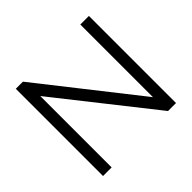

<svg xmlns="http://www.w3.org/2000/svg" viewBox="-166 -907 1105 1105"><g transform="rotate(-45 386.0 -355.0)"><path d="M159 -581V0H89V-710H147L613 -118V-709H683V0H618Z"/></g></svg>

Font: Raleway Thin
Style: Regular
Weight: 400
Version: Version 4.026